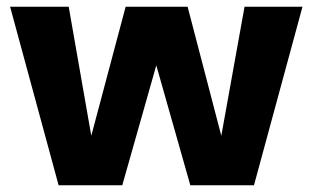

<svg xmlns="http://www.w3.org/2000/svg" viewBox="-20 -550 928 570"><path d="M154 0 10 -530H184L251 -147L353 -530H537L637 -147L706 -530H878L734 0H545L444 -356L343 0Z"/></svg>

Font: Roundo
Style: Bold
Weight: 700
Designer: Namrata Goyal (Gurmukhi), Shiva Nallaperumal (Latin)
Foundry: Indian Type Foundry
Version: Version 1.000;PS 1.0;hotconv 1.0.88;makeotf.lib2.5.647800